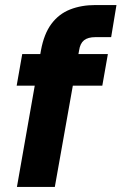

<svg xmlns="http://www.w3.org/2000/svg" viewBox="-20 -740 481 760"><path d="M47 0 142 -540Q154 -606 183.5 -645.5Q213 -685 257.5 -702.5Q302 -720 357 -720H441L420 -593H358Q328 -593 312.5 -580.5Q297 -568 293 -540L197 0ZM46 -401 68 -526H407L385 -401Z"/></svg>

Font: DM Sans 9pt Black
Style: Italic
Weight: 900
Italic angle: -10°
Version: Version 4.004;gftools[0.9.30]